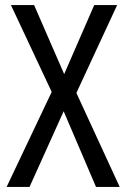

<svg xmlns="http://www.w3.org/2000/svg" viewBox="-20 -734 496 754"><path d="M450 0H357L230 -297L96 0H6L183 -373L23 -714H114L232 -443L350 -714H440L280 -369Z"/></svg>

Font: Noto Sans Lao Condensed
Style: Regular
Weight: 400
Width: 3
Designer: Monotype Design Team
Foundry: Monotype Imaging Inc.
Version: Version 2.003; ttfautohint (v1.8.4.7-5d5b)